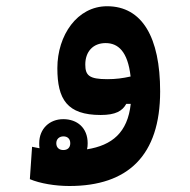

<svg xmlns="http://www.w3.org/2000/svg" viewBox="-20 -374 626 631"><path d="M208 237.3C400.4 237.3 506.3 137.2 506.3 -73.7C506.3 -251 447.3 -353.5 332 -353.5C233.9 -353.5 168.5 -258.3 168.5 -149.9C168.5 -47.9 200.2 3.9 311 3.9C359.9 3.9 382.3 -9.3 395 -32.7H409.7C399.4 62 348.1 103.5 266.1 116.7C267.6 110.4 268.1 104 268.1 96.7C268.1 45.9 233.4 17.6 188 17.6C143.1 17.6 108.9 48.8 108.9 96.7C108.9 102.5 108.9 107.9 109.9 113.3C102.1 111.8 93.8 110.4 85.4 108.4L78.1 214.8C111.8 229 161.6 237.3 208 237.3ZM409.2 -122.6C382.8 -116.7 360.4 -113.8 332.5 -113.8C272.5 -113.8 260.3 -126.5 260.3 -162.1C260.3 -203.6 285.2 -232.4 327.1 -232.4C367.7 -232.4 399.9 -205.6 409.2 -122.6ZM188 119.1C175.8 119.1 165 112.3 165 96.7C165 83 174.8 74.2 188.5 74.2C202.1 74.2 210.9 82.5 210.9 96.7C210.9 111.3 202.1 119.1 188 119.1Z"/></svg>

Font: Cascadia Code NF SemiBold
Style: Regular
Weight: 600
Monospace: yes
Designer: Aaron Bell
Foundry: Saja Typeworks
Version: Version 2404.023